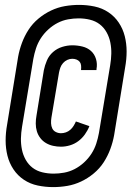

<svg xmlns="http://www.w3.org/2000/svg" viewBox="-20 -732 540 784"><path d="M229 -133Q213 -133 197 -136.5Q181 -140 167.5 -148Q154 -156 144.5 -168.5Q135 -181 130.5 -196Q126 -211 126 -227.5Q126 -244 129 -260L159 -445Q163 -465 171.5 -485Q180 -505 196.5 -519.5Q213 -534 234 -540.5Q255 -547 275 -547Q296 -547 316.5 -542Q337 -537 351.5 -524Q366 -511 372 -491Q378 -471 374 -450V-446H311V-448Q312 -457 311 -465.5Q310 -474 305 -480Q300 -486 292 -489Q284 -492 275 -492Q265 -492 255 -487.5Q245 -483 237.5 -474.5Q230 -466 226.5 -456Q223 -446 221 -436L190 -252Q188 -240 188.5 -228.5Q189 -217 193.5 -207.5Q198 -198 208 -193Q218 -188 229 -188Q239 -188 249 -191.5Q259 -195 267 -202Q275 -209 280.5 -218Q286 -227 290 -236L345 -217Q338 -199 326.5 -183Q315 -167 299.5 -155.5Q284 -144 265.5 -138.5Q247 -133 229 -133ZM197 32Q165 32 134 25.5Q103 19 77.5 2Q52 -15 35 -40.5Q18 -66 10.5 -96Q3 -126 3 -158Q3 -190 9 -223L54 -500Q59 -528 69.5 -556.5Q80 -585 96.5 -610.5Q113 -636 137 -656Q161 -676 188.5 -689Q216 -702 245 -707Q274 -712 303 -712Q335 -712 366 -705.5Q397 -699 422.5 -682Q448 -665 465 -639.5Q482 -614 489.5 -584Q497 -554 497 -522Q497 -490 491 -457L446 -180Q441 -152 430.5 -123.5Q420 -95 403.5 -69.5Q387 -44 363 -24Q339 -4 311.5 9Q284 22 255 27Q226 32 197 32ZM199 -23Q220 -23 242 -27Q264 -31 284.5 -41.5Q305 -52 323 -68.5Q341 -85 353.5 -104.5Q366 -124 373 -145.5Q380 -167 384 -189L430 -466Q434 -490 434.5 -513Q435 -536 430.5 -558.5Q426 -581 415 -600.5Q404 -620 387 -633Q370 -646 347.5 -651.5Q325 -657 301 -657Q280 -657 258 -653Q236 -649 215.5 -638.5Q195 -628 177 -611.5Q159 -595 146.5 -575.5Q134 -556 127 -534.5Q120 -513 116 -491L70 -214Q66 -190 65.5 -167Q65 -144 69.5 -121.5Q74 -99 85 -79.5Q96 -60 113 -47Q130 -34 152.5 -28.5Q175 -23 199 -23Z"/></svg>

Font: Iosevka Curly Semibold
Style: Italic
Weight: 600
Italic angle: -9°
Monospace: yes
Designer: Belleve Invis
Foundry: Belleve Invis
Version: Version 22.1.2; ttfautohint (v1.8.4)